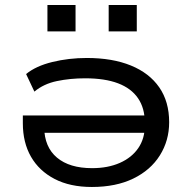

<svg xmlns="http://www.w3.org/2000/svg" viewBox="-20 -736 772 765"><path d="M346 9Q259 9 197.5 -23Q136 -55 103.5 -111.5Q71 -168 71 -245V-276H581V-207H134L156 -229Q157 -150 207 -108Q257 -66 347 -66Q410 -66 457.5 -87Q505 -108 531 -146Q557 -184 557 -236V-247Q557 -305 530 -344.5Q503 -384 450.5 -404Q398 -424 319 -424Q260 -424 207 -413Q154 -402 117 -371L84 -441Q123 -473 188.5 -489Q254 -505 326 -505Q428 -505 501.5 -475Q575 -445 614.5 -388Q654 -331 654 -249Q654 -176 617 -117Q580 -58 511 -24.5Q442 9 346 9ZM413 -611V-716H525V-611ZM169 -611V-716H281V-611Z"/></svg>

Font: Nunito Sans 7pt Expanded
Style: Regular
Weight: 400
Width: 7
Designer: Vernon Adams
Foundry: Vernon Adams
Version: Version 3.101;gftools[0.9.27]